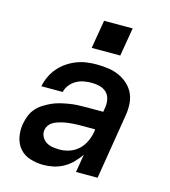

<svg xmlns="http://www.w3.org/2000/svg" viewBox="-111 -830 822 928"><g transform="rotate(15 300.0 -366.5)"><path d="M191 8Q157 8 125 -2Q93 -12 72.5 -35.5Q52 -59 45.5 -92Q39 -125 45 -159Q49 -180 57 -200.5Q65 -221 79.5 -237.5Q94 -254 113 -266Q132 -278 152 -287Q172 -296 193 -301Q214 -306 235 -309.5Q256 -313 276.5 -314Q297 -315 318 -315H405L409 -340Q412 -360 407.5 -380Q403 -400 389 -413Q375 -426 355.5 -431Q336 -436 315 -436Q296 -436 276.5 -432.5Q257 -429 239 -419Q221 -409 208 -392.5Q195 -376 191 -357H84Q89 -382 100 -406Q111 -430 128.5 -450.5Q146 -471 168.5 -486.5Q191 -502 215.5 -511.5Q240 -521 265 -524.5Q290 -528 315 -528Q345 -528 373.5 -524Q402 -520 427 -509Q452 -498 472.5 -479.5Q493 -461 504.5 -436.5Q516 -412 517.5 -383Q519 -354 514 -325L461 0H353L368 -91Q368 -91 368 -91Q368 -91 368 -91Q368 -91 368 -91Q368 -91 368 -91Q353 -68 333.5 -48.5Q314 -29 290.5 -16Q267 -3 241.5 2.5Q216 8 191 8ZM248 -84Q273 -84 298 -92.5Q323 -101 342.5 -119.5Q362 -138 373 -162.5Q384 -187 388 -212L389 -223H318Q306 -223 294.5 -222.5Q283 -222 271.5 -221Q260 -220 248.5 -218.5Q237 -217 225 -214Q213 -211 201.5 -207Q190 -203 179.5 -196.5Q169 -190 162 -179.5Q155 -169 153 -158Q150 -140 158 -124Q166 -108 180 -99Q194 -90 212 -87Q230 -84 248 -84ZM271 -599 295 -741H438L414 -599Z"/></g></svg>

Font: Iosevka SS04 Semibold Extended
Style: Italic
Weight: 600
Width: 7
Italic angle: -9°
Monospace: yes
Designer: Belleve Invis
Foundry: Belleve Invis
Version: Version 19.0.0; ttfautohint (v1.8.4)